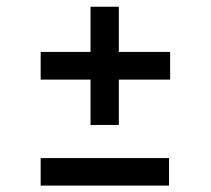

<svg xmlns="http://www.w3.org/2000/svg" viewBox="-20 -612 640 582"><path d="M254.4 -591.6H340.2V-233.2H254.4ZM495.7 -454.6V-370.7H103.3V-454.6ZM492.4 -132.8V-49.4H103.3V-132.8Z"/></svg>

Font: BioRhyme ExtraBold
Style: Regular
Weight: 800
Designer: Aoife Mooney
Foundry: Aoife Mooney Type
Version: Version 1.600;gftools[0.9.33]